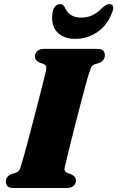

<svg xmlns="http://www.w3.org/2000/svg" viewBox="-20 -946 590 966"><path d="M306 -105.5Q302.5 -92.5 306.5 -86Q310.5 -79.5 318.5 -76L339 -68.5Q362 -58 362 -38.5Q362 -21.5 350 -10.8Q338 0 315.5 0H49Q25.5 0 17.5 -9.2Q9.5 -18.5 9.5 -32.5Q9.5 -47 18.2 -56.5Q27 -66 38 -70.5L60.5 -77.5Q70.5 -81.5 75.5 -88Q80.5 -94.5 85.5 -111.5Q91.5 -130.5 102 -168Q112.5 -205.5 125.2 -253.8Q138 -302 151.5 -353.8Q165 -405.5 177.2 -453.5Q189.5 -501.5 198.8 -538.5Q208 -575.5 212 -593Q217 -617 199 -624L178.5 -631.5Q156 -641.5 156 -661.5Q156 -679 167.8 -689.5Q179.5 -700 202.5 -700H468Q491.5 -700 499.5 -690.8Q507.5 -681.5 507.5 -667.5Q507.5 -653.5 499 -643.8Q490.5 -634 479 -629.5L456.5 -622.5Q446 -618.5 441.5 -612Q437 -605.5 431.5 -588Q425 -569.5 413.8 -529Q402.5 -488.5 388.8 -436Q375 -383.5 361 -328.5Q347 -273.5 335 -225Q323 -176.5 315.2 -144.2Q307.5 -112 306 -105.5ZM388 -857.5Q420 -857.5 445 -869.5Q470 -881.5 494 -906Q515 -925.5 529.5 -925.5Q544 -925.5 548.2 -915Q552.5 -904.5 545.5 -887.5Q522.5 -821.5 471.8 -786Q421 -750.5 359.5 -750.5Q298 -750.5 266 -786Q234 -821.5 245 -887.5Q248.5 -904.5 258.8 -915Q269 -925.5 283 -925.5Q298 -925.5 307.5 -906Q329.5 -857.5 388 -857.5Z"/></svg>

Font: Fraunces 9pt S000 Black
Style: Italic
Weight: 900
Italic angle: -16°
Version: Version 1.000; ttfautohint (v1.8.3)